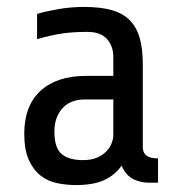

<svg xmlns="http://www.w3.org/2000/svg" viewBox="-20 -527 521 554"><path d="M406 0Q399 0 388.5 -2Q378 -4 367 -9Q356 -14 346.5 -24Q337 -34 331 -49Q312 -22 281 -7.5Q250 7 199 7Q172 7 145 1.5Q118 -4 97 -20.5Q76 -37 63 -66Q50 -95 50 -141Q50 -222 97 -265Q144 -308 228 -308H307V-362Q307 -394 288.5 -414.5Q270 -435 232 -435Q189 -435 157 -430Q125 -425 87 -414V-487Q115 -495 150 -501Q185 -507 222 -507Q271 -507 303.5 -497.5Q336 -488 355.5 -467.5Q375 -447 383.5 -416Q392 -385 392 -342V-102Q392 -87 402 -78.5Q412 -70 436 -70V0ZM219 -65Q245 -65 262 -73Q279 -81 289 -92.5Q299 -104 303 -116Q307 -128 307 -135V-240H223Q207 -240 191.5 -235Q176 -230 164 -218.5Q152 -207 144.5 -189.5Q137 -172 137 -147Q137 -100 158 -82.5Q179 -65 219 -65Z"/></svg>

Font: Share
Style: Regular
Weight: 400
Designer: Ralph du Carrois
Version: Version 1.002